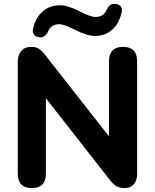

<svg xmlns="http://www.w3.org/2000/svg" viewBox="-20 -954 793 983"><path d="M184 -763Q165 -764 155 -775.5Q145 -787 149 -806Q162 -864 198.5 -895.5Q235 -927 287 -927Q327 -927 385.5 -897Q444 -867 468 -867Q511 -867 527 -905Q541 -937 569 -934Q588 -933 597.5 -922Q607 -911 603 -891Q590 -833 554 -801.5Q518 -770 466 -770Q426 -770 367 -800Q308 -830 284 -830Q240 -830 226 -792Q210 -760 184 -763ZM71 -66V-636Q71 -673 89 -693.5Q107 -714 139 -714Q164 -714 179 -704.5Q194 -695 214 -669L538 -256V-640Q538 -714 610 -714Q682 -714 682 -640V-63Q682 -30 665 -10.5Q648 9 619 9Q592 9 575.5 -1Q559 -11 539 -37L215 -451V-66Q215 9 143 9Q71 9 71 -66Z"/></svg>

Font: Nunito ExtraBold
Style: Regular
Weight: 800
Designer: Vernon Adams
Foundry: Vernon Adams
Version: Version 3.602